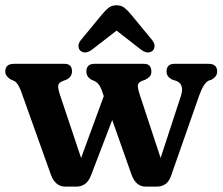

<svg xmlns="http://www.w3.org/2000/svg" viewBox="-22 -700 844 728"><path d="M268.5 7.5H225Q188 7.5 171 -37.5L57.5 -355Q46 -385.5 32 -393L17 -399.5Q-2 -412.5 -2 -428.5Q-2 -458 31 -458H222.5Q251 -458 251 -430Q251 -408.5 230 -398L216.5 -393Q199 -386 198.5 -374Q198 -362 207 -335.5L285.5 -101L371.5 -335.5L363 -359.5Q354.5 -383.5 338 -392L323 -398.5Q305.5 -410 305.5 -428.5Q305.5 -458 336 -458H524Q552 -458 552 -428.5Q552 -417 546.2 -410.5Q540.5 -404 529.5 -398L515.5 -393Q500 -386 500.5 -373.5Q501 -361 509 -337.5L587 -101L664 -336.5Q678 -380 647 -393L631.5 -398Q609.5 -408.5 609.5 -428.5Q609.5 -458 639.5 -458H768.5Q801.5 -458 801.5 -428.5Q801.5 -411 781.5 -398.5L768.5 -394Q759 -388.5 751 -376.2Q743 -364 733.5 -338.5L626.5 -33Q618.5 -10.5 604.5 -1.5Q590.5 7.5 573 7.5H530Q493.5 7.5 477 -37L403.5 -245L322.5 -33.5Q313 -10.5 299 -1.5Q285 7.5 268.5 7.5ZM326.5 -511.5Q300.5 -492.5 282.5 -508Q276 -514 275.5 -525Q275 -536 285 -548.5L365 -645.5Q378 -661.5 390.2 -670.8Q402.5 -680 419.5 -680Q437.5 -680 449.5 -670.8Q461.5 -661.5 474.5 -645.5L554.5 -548.5Q564.5 -536 564 -525Q563.5 -514 557 -508Q539 -492.5 513 -511.5L420 -584Z"/></svg>

Font: Fraunces 72pt SuperSoft SemiBold
Style: Regular
Weight: 600
Version: Version 1.000;[b76b70a41]